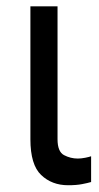

<svg xmlns="http://www.w3.org/2000/svg" viewBox="-20 -565 306 593"><path d="M73.9 -545.5H157.7V-134.9Q157.7 -96.6 177.7 -85.9Q197.8 -75.3 220.2 -75.3Q230.8 -75.3 243.4 -77.8Q256 -80.3 261.4 -82.4V-2.8Q250.7 0.4 233.3 3.7Q215.9 7.1 190.3 7.1Q140.3 7.1 107.1 -24.5Q73.9 -56.1 73.9 -134.9Z"/></svg>

Font: InterMG
Style: Regular
Weight: 400
Designer: Rasmus Andersson
Foundry: rsms
Version: Version 3.019;December 26, 2023;FontCreator 15.0.0.2955 64-b